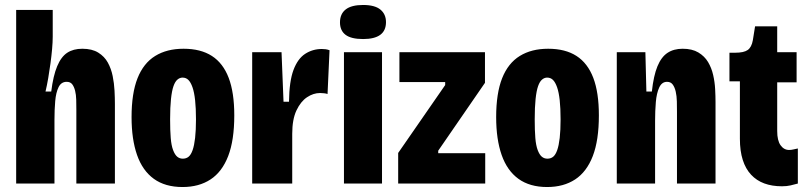

<svg xmlns="http://www.w3.org/2000/svg" viewBox="-20 -738 3251 772"><path d="M45 0V-317V-698H192V-591Q192 -569 189.5 -541Q187 -513 183 -483.5Q179 -454 174 -424.5Q169 -395 163 -370H186Q194 -434 210 -472Q226 -510 250.5 -526Q275 -542 311 -542Q350 -542 375 -526.5Q400 -511 413.5 -486.5Q427 -462 433 -432.5Q439 -403 440.5 -373.5Q442 -344 442 -320V0H287V-296Q287 -317 286.5 -337Q286 -357 282 -373Q278 -389 270.5 -399Q263 -409 248 -409Q226 -409 215.5 -387.5Q205 -366 202 -331.5Q199 -297 199 -256V0Z M714 14Q644 14 598.5 -19Q553 -52 531 -115Q509 -178 509 -267Q509 -363 533 -423.5Q557 -484 604 -513Q651 -542 718 -542Q787 -542 832 -513Q877 -484 899.5 -425Q922 -366 922 -274Q922 -174 897.5 -110.5Q873 -47 826.5 -16.5Q780 14 714 14ZM715 -100Q729 -100 738.5 -108Q748 -116 754.5 -134.5Q761 -153 764.5 -183.5Q768 -214 768 -258Q768 -303 764.5 -335Q761 -367 754 -387Q747 -407 737.5 -416.5Q728 -426 714 -426Q703 -426 693.5 -418Q684 -410 677.5 -391.5Q671 -373 667.5 -340Q664 -307 664 -258Q664 -213 666.5 -183Q669 -153 676 -134.5Q683 -116 692.5 -108Q702 -100 715 -100Z M994 0V-288V-528H1112L1120 -329H1142Q1143 -411 1160 -456.5Q1177 -502 1207 -521.5Q1237 -541 1274 -541Q1282 -541 1289.5 -540Q1297 -539 1305 -536L1297 -360Q1292 -362 1283 -363Q1274 -364 1267 -364Q1240 -364 1214.5 -347Q1189 -330 1172 -294Q1155 -258 1155 -200V0Z M1363 0V-528H1516V0ZM1440 -581Q1392 -581 1369.5 -598Q1347 -615 1347 -648Q1347 -682 1370 -700Q1393 -718 1440 -718Q1487 -718 1509.5 -699.5Q1532 -681 1532 -649Q1532 -615 1509 -598Q1486 -581 1440 -581Z M1581 0V-123L1770 -396V-408H1586V-528H1930V-405L1742 -132V-122H1931V0Z M2180 14Q2110 14 2064.5 -19Q2019 -52 1997 -115Q1975 -178 1975 -267Q1975 -363 1999 -423.5Q2023 -484 2070 -513Q2117 -542 2184 -542Q2253 -542 2298 -513Q2343 -484 2365.5 -425Q2388 -366 2388 -274Q2388 -174 2363.5 -110.5Q2339 -47 2292.5 -16.5Q2246 14 2180 14ZM2181 -100Q2195 -100 2204.5 -108Q2214 -116 2220.5 -134.5Q2227 -153 2230.5 -183.5Q2234 -214 2234 -258Q2234 -303 2230.5 -335Q2227 -367 2220 -387Q2213 -407 2203.5 -416.5Q2194 -426 2180 -426Q2169 -426 2159.5 -418Q2150 -410 2143.5 -391.5Q2137 -373 2133.5 -340Q2130 -307 2130 -258Q2130 -213 2132.5 -183Q2135 -153 2142 -134.5Q2149 -116 2158.5 -108Q2168 -100 2181 -100Z M2460 0V-330V-528H2575L2579 -370H2601Q2608 -434 2623.5 -471.5Q2639 -509 2664 -525.5Q2689 -542 2725 -542Q2763 -542 2788 -527Q2813 -512 2827 -488.5Q2841 -465 2847.5 -436.5Q2854 -408 2855.5 -379.5Q2857 -351 2857 -327V0H2702V-289Q2702 -309 2701.5 -330.5Q2701 -352 2697 -369.5Q2693 -387 2685 -398Q2677 -409 2662 -409Q2641 -409 2630.5 -386Q2620 -363 2617 -327.5Q2614 -292 2614 -253V0Z M3124 11Q3084 11 3053 -0.5Q3022 -12 3000 -35.5Q2978 -59 2966.5 -95Q2955 -131 2955 -180V-411H2913V-526H2936Q2971 -526 2986.5 -537Q3002 -548 3007 -576L3016 -632H3105V-528H3183V-407H3105V-211Q3105 -173 3118.5 -154Q3132 -135 3153 -135Q3161 -135 3169.5 -137Q3178 -139 3188 -141V0Q3173 4 3158.5 7.5Q3144 11 3124 11Z"/></svg>

Font: Bricolage Grotesque Condensed ExtraBold
Style: Regular
Weight: 800
Width: 3
Designer: Mathieu Triay
Foundry: Atelier Triay
Version: Version 1.000;gftools[0.9.30]